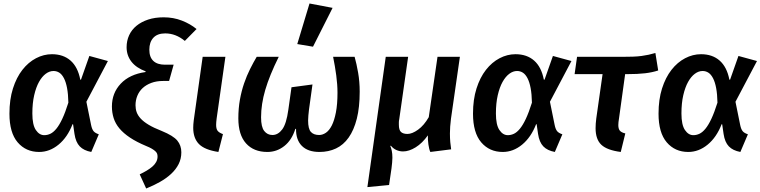

<svg xmlns="http://www.w3.org/2000/svg" viewBox="-20 -854 4349 1098"><path d="M502 15Q459 7 436 -17Q413 -41 406 -88L398 -143L395 -144Q366 -69 315 -27Q264 15 204 15Q128 15 81 -40Q34 -95 34 -204Q34 -285 54 -348Q74 -411 108 -454.5Q142 -498 186 -521Q230 -544 277 -544Q342 -544 383.5 -507.5Q425 -471 439 -399Q440 -399 441 -398.5Q442 -398 443 -398L491 -534L597 -505L474 -272L501 -139Q506 -115 515 -104Q524 -93 545 -86ZM233 -81Q251 -81 268 -89Q285 -97 302 -117.5Q319 -138 336 -174Q353 -210 371 -267Q370 -316 363.5 -350.5Q357 -385 345.5 -407Q334 -429 319 -438.5Q304 -448 286 -448Q263 -448 241.5 -432Q220 -416 203 -385.5Q186 -355 175.5 -309.5Q165 -264 165 -205Q165 -140 185 -110.5Q205 -81 233 -81Z M816 -19Q761 -42 723.5 -67Q686 -92 663 -119.5Q640 -147 630 -178.5Q620 -210 620 -245Q620 -322 670.5 -375.5Q721 -429 812 -442L813 -446Q759 -466 731.5 -501.5Q704 -537 704 -584Q704 -621 718.5 -652.5Q733 -684 760.5 -706.5Q788 -729 827 -742Q866 -755 916 -755Q972 -755 1020.5 -736Q1069 -717 1104 -688L1037 -620Q985 -663 925 -663Q880 -663 857 -638Q834 -613 834 -570Q834 -527 857 -505.5Q880 -484 923 -484H973L947 -391H913Q875 -391 845.5 -380Q816 -369 796 -350.5Q776 -332 765.5 -306.5Q755 -281 755 -252Q755 -231 761.5 -212.5Q768 -194 784.5 -176Q801 -158 830 -140.5Q859 -123 905 -105Q971 -78 994 -50Q1017 -22 1017 17Q1017 54 1001.5 84.5Q986 115 958.5 140.5Q931 166 894.5 186.5Q858 207 816 224L779 143Q800 133 818.5 122Q837 111 851 99Q865 87 873 72.5Q881 58 881 41Q881 32 878.5 25Q876 18 868.5 11Q861 4 848.5 -3.5Q836 -11 816 -19Z M1219 -177Q1216 -154 1216 -140Q1216 -117 1224.5 -106Q1233 -95 1255 -87L1229 15Q1150 3 1117.5 -30.5Q1085 -64 1085 -123Q1085 -142 1088 -166L1139 -529H1269Z M1767 -371 1747 -227Q1745 -209 1743.5 -193.5Q1742 -178 1742 -165Q1742 -117 1758 -99.5Q1774 -82 1805 -82Q1825 -82 1844 -95Q1863 -108 1877.5 -136.5Q1892 -165 1901 -211.5Q1910 -258 1910 -324Q1910 -370 1903 -422.5Q1896 -475 1885 -529H2008Q2019 -490 2028 -438.5Q2037 -387 2037 -330Q2037 -240 2020.5 -175Q2004 -110 1974 -67.5Q1944 -25 1901.5 -5Q1859 15 1807 15Q1741 15 1706.5 -19.5Q1672 -54 1673 -117H1669Q1649 -53 1606 -19Q1563 15 1509 15Q1431 15 1387 -34Q1343 -83 1343 -177Q1343 -234 1352 -284Q1361 -334 1376 -377.5Q1391 -421 1410 -459Q1429 -497 1448 -529H1574Q1521 -422 1497 -340Q1473 -258 1473 -183Q1473 -128 1491 -105Q1509 -82 1538 -82Q1570 -82 1594 -114Q1618 -146 1629 -227L1647 -355ZM1680 -602 1750 -834 1882 -809 1770 -587Z M2610 -529 2559 -175Q2553 -128 2553 -91Q2553 -64 2555 -41.5Q2557 -19 2560 0L2441 15Q2434 1 2430 -27.5Q2426 -56 2427 -80Q2395 -35 2357 -11.5Q2319 12 2285 12Q2265 12 2247 4Q2229 -4 2215 -21L2212 -19Q2217 -8 2220.5 8.5Q2224 25 2224 48Q2224 61 2222.5 76Q2221 91 2219 108L2205 204L2081 216L2186 -529H2314L2263 -171Q2261 -163 2261 -155V-141Q2261 -110 2273.5 -99Q2286 -88 2310 -88Q2337 -88 2371 -112.5Q2405 -137 2432 -184L2482 -529Z M3153 15Q3110 7 3087 -17Q3064 -41 3057 -88L3049 -143L3046 -144Q3017 -69 2966 -27Q2915 15 2855 15Q2779 15 2732 -40Q2685 -95 2685 -204Q2685 -285 2705 -348Q2725 -411 2759 -454.5Q2793 -498 2837 -521Q2881 -544 2928 -544Q2993 -544 3034.5 -507.5Q3076 -471 3090 -399Q3091 -399 3092 -398.5Q3093 -398 3094 -398L3142 -534L3248 -505L3125 -272L3152 -139Q3157 -115 3166 -104Q3175 -93 3196 -86ZM2884 -81Q2902 -81 2919 -89Q2936 -97 2953 -117.5Q2970 -138 2987 -174Q3004 -210 3022 -267Q3021 -316 3014.5 -350.5Q3008 -385 2996.5 -407Q2985 -429 2970 -438.5Q2955 -448 2937 -448Q2914 -448 2892.5 -432Q2871 -416 2854 -385.5Q2837 -355 2826.5 -309.5Q2816 -264 2816 -205Q2816 -140 2836 -110.5Q2856 -81 2884 -81Z M3555 -430 3520 -177Q3518 -165 3517 -156Q3516 -147 3516 -139Q3516 -117 3525 -106.5Q3534 -96 3556 -91L3530 15Q3452 5 3419 -26Q3386 -57 3386 -121Q3386 -134 3387 -148Q3388 -162 3390 -177L3426 -430H3266L3280 -529H3534Q3571 -529 3599 -530Q3627 -531 3649 -534Q3671 -537 3689.5 -541Q3708 -545 3728 -551L3744 -451Q3711 -440 3669 -435Q3627 -430 3566 -430Z M4214 15Q4171 7 4148 -17Q4125 -41 4118 -88L4110 -143L4107 -144Q4078 -69 4027 -27Q3976 15 3916 15Q3840 15 3793 -40Q3746 -95 3746 -204Q3746 -285 3766 -348Q3786 -411 3820 -454.5Q3854 -498 3898 -521Q3942 -544 3989 -544Q4054 -544 4095.5 -507.5Q4137 -471 4151 -399Q4152 -399 4153 -398.5Q4154 -398 4155 -398L4203 -534L4309 -505L4186 -272L4213 -139Q4218 -115 4227 -104Q4236 -93 4257 -86ZM3945 -81Q3963 -81 3980 -89Q3997 -97 4014 -117.5Q4031 -138 4048 -174Q4065 -210 4083 -267Q4082 -316 4075.5 -350.5Q4069 -385 4057.5 -407Q4046 -429 4031 -438.5Q4016 -448 3998 -448Q3975 -448 3953.5 -432Q3932 -416 3915 -385.5Q3898 -355 3887.5 -309.5Q3877 -264 3877 -205Q3877 -140 3897 -110.5Q3917 -81 3945 -81Z"/></svg>

Font: Xgbmvzvtohvqztyvzapvmeyoton
Style: Regular
Weight: 500
Italic angle: -8°
Designer: Carrois Corporate & Edenspiekermann
Foundry: Carrois Corporate GbR & Edenspiekermann AG
Version: Version 2.001